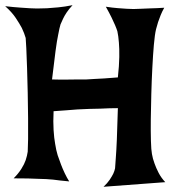

<svg xmlns="http://www.w3.org/2000/svg" viewBox="-50 -717 660 732"><path d="M-30.3 -693.4Q3.9 -689.5 27.3 -688Q50.8 -686.5 64.5 -685.5Q81.1 -684.6 90.8 -684.6Q107.4 -684.6 128.9 -685.5Q147.5 -686.5 172.4 -689Q197.3 -691.4 226.6 -697.3Q212.9 -682.6 204.1 -669.4Q195.3 -656.2 190.4 -645.5Q184.6 -633.8 180.7 -624Q176.8 -611.3 171.9 -585Q167 -562.5 161.6 -521.5Q156.2 -480.5 148.4 -414.1Q181.6 -413.1 206.1 -413.6Q230.5 -414.1 247.1 -414.1H279.3Q293 -415 310.5 -416Q339.8 -417 399.4 -421.9Q404.3 -466.8 404.8 -499.5Q405.3 -532.2 403.3 -554.7Q401.4 -580.1 397.5 -597.7Q394.5 -607.4 388.7 -621.1Q383.8 -632.8 375.5 -649.9Q367.2 -667 353.5 -691.4Q378.9 -687.5 398.9 -686Q418.9 -684.6 432.6 -683.6Q448.2 -682.6 459 -682.6Q469.7 -682.6 487.3 -683.6Q502 -684.6 523.4 -685.1Q544.9 -685.5 576.2 -687.5Q568.4 -673.8 562.5 -659.2Q556.6 -644.5 552.7 -632.8Q548.8 -619.1 544.9 -605.5Q540 -585 536.6 -545.9Q533.2 -506.8 530.8 -459Q528.3 -411.1 526.9 -359.4Q525.4 -307.6 524.9 -261.7Q524.4 -215.8 525.4 -180.2Q526.4 -144.5 529.3 -129.9Q532.2 -112.3 539.1 -93.8Q544.9 -77.1 554.7 -58.1Q564.5 -39.1 580.1 -22.5L344.7 -4.9Q359.4 -18.6 368.2 -31.7Q377 -44.9 381.8 -54.7Q386.7 -65.4 388.7 -75.2Q389.6 -86.9 391.6 -116.2Q393.6 -140.6 395.5 -185.5Q397.5 -230.5 399.4 -304.7Q385.7 -304.7 366.7 -304.2Q347.7 -303.7 331.1 -302.7Q311.5 -301.8 290 -301.8Q268.6 -300.8 245.1 -299.8Q225.6 -297.9 201.7 -296.4Q177.7 -294.9 154.3 -293Q152.3 -252 154.3 -221.2Q156.2 -190.4 160.2 -168.9Q164.1 -143.6 169.9 -125Q175.8 -107.4 182.6 -89.8Q188.5 -74.2 196.8 -56.6Q205.1 -39.1 213.9 -25.4Q195.3 -27.3 179.7 -28.8Q164.1 -30.3 152.3 -32.2Q138.7 -33.2 126 -34.2Q113.3 -34.2 95.7 -35.2Q80.1 -36.1 56.6 -36.6Q33.2 -37.1 2 -37.1Q20.5 -55.7 31.7 -73.7Q43 -91.8 47.9 -106.4Q53.7 -124 55.7 -138.7Q56.6 -151.4 57.1 -186.5Q57.6 -221.7 57.1 -267.1Q56.6 -312.5 55.7 -362.8Q54.7 -413.1 53.2 -457Q51.8 -501 50.3 -532.7Q48.8 -564.5 47.9 -572.3Q43 -589.8 33.2 -610.4Q24.4 -627 9.8 -648.9Q-4.9 -670.9 -30.3 -693.4Z"/></svg>

Font: Irish Growler
Style: Regular
Weight: 400
Designer: Squid
Foundry: Font Diner, Inc DBA Sideshow
Version: Version 1.000